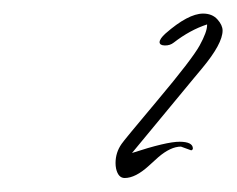

<svg xmlns="http://www.w3.org/2000/svg" viewBox="-20 -514 345 280"><path d="M258.7 -294.8 243.9 -300.2Q228.9 -300.2 210.9 -284.8Q208.2 -282.3 197.1 -272.3Q177.6 -254.4 161.8 -254.4Q152.4 -254.4 149.3 -268.1Q148.5 -272 148.5 -276.2Q148.5 -291.6 157.3 -304.1Q159.6 -308 209.8 -367.8Q260.1 -427.7 271.1 -447.6Q282 -467.5 282 -477.2V-478.4Q257 -470.2 233.4 -451.9Q228.1 -447.6 220.5 -447.7Q212.9 -447.8 212.7 -452.5Q212.9 -457.5 221.3 -465.1Q254.3 -494 276.1 -494.2Q289.4 -494.2 297 -485.8Q304.6 -477.4 304.6 -469.4Q304.6 -450.3 274.9 -414.6Q272 -411.3 267.9 -406.2Q263.8 -401.2 262.4 -399.6L172.5 -290.9Q223 -307.4 242 -307.3Q261.1 -307.2 261.3 -297.5Q260.9 -295 258.7 -294.8Z"/></svg>

Font: Kristi
Style: Regular
Weight: 400
Italic angle: -15°
Version: Version 1.004